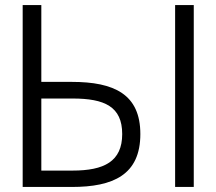

<svg xmlns="http://www.w3.org/2000/svg" viewBox="-20 -742 859 762"><path d="M268 -351C395 -351 465 -319 465 -210C465 -101 393 -65 268 -65H144V-351ZM265 0C429 0 537 -48 537 -210C537 -368 433 -417 265 -417H144V-722H70V0ZM749 0V-722H675V0Z"/></svg>

Font: Perun Light
Style: Regular
Weight: 300
Foundry: Copyright (c) Stefan Peev, Context Ltd, 2016
Version: Version 1.089